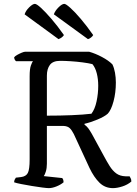

<svg xmlns="http://www.w3.org/2000/svg" viewBox="-20 -971 705 991"><path d="M232 0Q223 0 199 -3Q175 -6 145 -11Q115 -16 89.5 -21Q64 -26 53 -30Q53 -38 56 -44Q59 -50 62 -54L88 -57Q114 -60 123.5 -78Q133 -96 133 -148V-578Q133 -615 139.5 -633Q146 -651 150 -655H63Q54 -662 53 -675Q57 -681 68.5 -687.5Q80 -694 92 -699Q104 -704 110 -704H440Q472 -695 506 -677Q540 -659 560 -639Q569 -621 573.5 -596Q578 -571 578 -545Q578 -493 566 -448Q554 -403 536 -384Q519 -369 483 -354Q447 -339 416 -332V-328Q428 -319 435.5 -309Q443 -299 454 -280L515 -168Q531 -138 546 -114Q561 -90 580 -76Q599 -62 628 -61H649Q651 -57 654.5 -50.5Q658 -44 658 -34Q638 -17 611 -8.5Q584 0 563 0Q522 0 493.5 -28Q465 -56 442 -104L361 -279Q351 -299 340 -309.5Q329 -320 308 -321H222V-126Q222 -103 216.5 -85.5Q211 -68 206 -62L301 -52Q308 -45 308 -30Q294 -18 272 -9Q250 0 232 0ZM222 -374Q290 -374 350 -376.5Q410 -379 452 -384Q470 -408 478.5 -448Q487 -488 487 -528Q487 -563 479.5 -592.5Q472 -622 457 -640Q437 -645 406.5 -649Q376 -653 344.5 -655Q313 -657 291 -657Q253 -657 237.5 -636Q222 -615 222 -581ZM282 -769 107 -897Q113 -916 131 -933.5Q149 -951 160 -951Q169 -951 191.5 -930.5Q214 -910 245.5 -873.5Q277 -837 310 -790Q301 -776 282 -769ZM434 -769 258 -897Q264 -915 282 -933Q300 -951 312 -951Q320 -951 343 -930.5Q366 -910 397 -873.5Q428 -837 461 -790Q458 -784 450 -777.5Q442 -771 434 -769Z"/></svg>

Font: Texturina Light
Style: Regular
Weight: 300
Designer: Guillermo Torres Carreño
Foundry: Omnibus-Type
Version: Version 1.002; ttfautohint (v1.8.3)